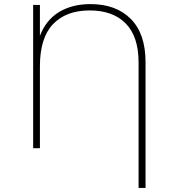

<svg xmlns="http://www.w3.org/2000/svg" viewBox="-20 -724 853 938"><path d="M657 194V-419Q657 -545 594.5 -609Q532 -673 418 -673Q303 -673 239 -606Q175 -539 175 -400V0H142V-700H175V-549Q205 -627 269 -665.5Q333 -704 422 -704Q547 -704 619 -631.5Q691 -559 691 -421V194Z"/></svg>

Font: Montserrat ExtraLight
Style: Regular
Weight: 200
Designer: Julieta Ulanovsky
Foundry: Julieta Ulanovsky
Version: Version 9.000; ttfautohint (v1.8.4.7-5d5b)